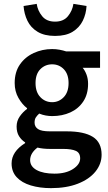

<svg xmlns="http://www.w3.org/2000/svg" viewBox="-20 -757 560 994"><path d="M244 217Q186 217 139.5 203Q93 189 66.5 160.5Q40 132 40 89Q40 28 110 -16V-20Q91 -32 78.5 -52Q66 -72 66 -102Q66 -131 82.5 -154.5Q99 -178 120 -193V-197Q95 -216 75.5 -250Q56 -284 56 -327Q56 -384 83 -423Q110 -462 154.5 -482.5Q199 -503 250 -503Q270 -503 288.5 -499.5Q307 -496 322 -491H498V-406H408Q420 -392 428 -370.5Q436 -349 436 -323Q436 -269 411 -231.5Q386 -194 344 -175Q302 -156 250 -156Q234 -156 217 -159Q200 -162 183 -169Q172 -159 165.5 -149Q159 -139 159 -122Q159 -101 176.5 -89Q194 -77 239 -77H326Q415 -77 460.5 -48.5Q506 -20 506 44Q506 92 474 131.5Q442 171 383 194Q324 217 244 217ZM250 -228Q285 -228 310 -254Q335 -280 335 -327Q335 -373 310.5 -398.5Q286 -424 250 -424Q214 -424 189 -399Q164 -374 164 -327Q164 -280 189 -254Q214 -228 250 -228ZM262 142Q321 142 358 118Q395 94 395 63Q395 34 372.5 24Q350 14 308 14H241Q201 14 174 7Q136 36 136 72Q136 105 170 123.5Q204 142 262 142ZM265 -571Q210 -571 174.5 -592.5Q139 -614 122 -649.5Q105 -685 102 -726L170 -737Q175 -702 198 -673.5Q221 -645 265 -645Q309 -645 332 -673.5Q355 -702 360 -737L428 -726Q426 -685 408.5 -649.5Q391 -614 356 -592.5Q321 -571 265 -571Z"/></svg>

Font: Source Sans Pro SemiBold
Style: Regular
Weight: 600
Designer: Paul D. Hunt
Foundry: Adobe Systems Incorporated
Version: Version 2.045;hotconv 1.0.109;makeotfexe 2.5.65596